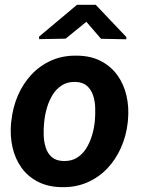

<svg xmlns="http://www.w3.org/2000/svg" viewBox="-20 -770 587 800"><path d="M25.9 -255.9 27.3 -266.1Q33.2 -322.3 54.4 -371.8Q75.7 -421.4 111.1 -459.2Q146.5 -497.1 194.6 -518.3Q242.7 -539.6 302.7 -538.1Q359.9 -537.1 401.4 -515.1Q442.9 -493.2 469.5 -456.1Q496.1 -418.9 507.1 -371.1Q518.1 -323.2 513.2 -270L512.2 -259.3Q505.9 -203.6 484.1 -154.5Q462.4 -105.5 427 -68.1Q391.6 -30.8 343.3 -9.8Q294.9 11.2 235.8 9.8Q179.7 8.8 137.7 -12.9Q95.7 -34.7 69.3 -71.5Q43 -108.4 32.2 -155.8Q21.5 -203.1 25.9 -255.9ZM164.6 -266.1 163.6 -255.4Q161.1 -231.9 162.1 -205.3Q163.1 -178.7 170.7 -154.8Q178.2 -130.9 195.8 -115.5Q213.4 -100.1 244.1 -99.1Q276.9 -98.1 300.3 -112.5Q323.7 -127 338.9 -151.1Q354 -175.3 362.8 -203.9Q371.6 -232.4 374.5 -259.8L375.5 -270Q377.4 -293.5 376.7 -320.6Q376 -347.7 368.2 -371.8Q360.4 -396 342.8 -411.9Q325.2 -427.7 294.4 -428.7Q261.7 -429.7 238.3 -414.8Q214.8 -399.9 199.7 -375.5Q184.6 -351.1 176 -322.3Q167.5 -293.5 164.6 -266.1ZM378.9 -750 506.3 -615.7V-606.4L400.9 -608.4L339.8 -679.2L253.4 -608.9L143.1 -606.9L142.6 -617.2L300.8 -750Z"/></svg>

Font: Roboto
Style: Bold Italic
Weight: 700
Italic angle: -12°
Designer: Christian Robertson
Foundry: Google
Version: Version 3.0